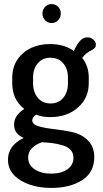

<svg xmlns="http://www.w3.org/2000/svg" viewBox="-20 -696 503 941"><path d="M19 87Q19 17 96 -20Q49 -40 49 -86Q49 -130 99 -162Q40 -208 40 -288V-316Q40 -388 91.5 -434Q143 -480 226 -480Q296 -480 342 -446Q371 -513 407 -513Q426 -513 438 -501.5Q450 -490 450 -477Q450 -461 433 -452Q401 -438 383 -412Q415 -372 415 -316V-288Q415 -216 362 -169Q309 -122 226 -122Q187 -122 157 -134Q138 -121 138 -106Q138 -86 169.5 -77Q201 -68 245.5 -63Q290 -58 334.5 -48.5Q379 -39 410.5 -8Q442 23 442 74Q442 149 382.5 187Q323 225 232 225Q141 225 80 187.5Q19 150 19 87ZM118 76Q118 112 149.5 133.5Q181 155 231 155Q280 155 310 134Q340 113 340 77Q340 54 326 38.5Q312 23 284.5 15.5Q257 8 237.5 5.5Q218 3 185 1Q118 26 118 76ZM142 -289Q142 -245 165 -217Q188 -189 228 -189Q267 -189 290 -216.5Q313 -244 313 -288V-316Q313 -358 290 -385.5Q267 -413 227 -413Q188 -413 165 -385.5Q142 -358 142 -316ZM201 -597Q188 -611 188 -630Q188 -649 201 -662.5Q214 -676 233 -676Q252 -676 265 -662.5Q278 -649 278 -630Q278 -611 265 -597Q252 -583 233 -583Q214 -583 201 -597Z"/></svg>

Font: TerminalDosisSemiBold
Style: Bold
Weight: 600
Designer: EdgarTolentino, PabloImpallari, IginoMarini
Foundry: EdgarTolentino, PabloImpallari, IginoMarini
Version: Version 1.006